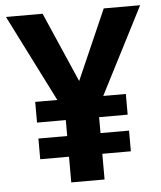

<svg xmlns="http://www.w3.org/2000/svg" viewBox="-52 -759 675 804"><g transform="rotate(-5 286.0 -357.0)"><path d="M285 -420 414 -714H567L380 -349H475V-262H355V-195H475V-108H355V0H215V-108H94V-195H215V-262H94V-349H187L3 -714H157Z"/></g></svg>

Font: Noto Sans Javanese
Style: Regular
Weight: 400
Designer: Monotype Design Team
Foundry: Monotype Imaging Inc.
Version: Version 2.004